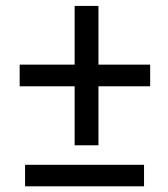

<svg xmlns="http://www.w3.org/2000/svg" viewBox="-20 -639 575 658"><path d="M317.4 -417.5V-618.7H235.8V-417.5H47.4V-343.3H235.8V-141.1H317.4V-343.3H494.6V-417.5ZM473.6 -0.5V-74.2H65.9V-0.5Z"/></svg>

Font: Dirooz FD
Style: FD
Weight: 400
Foundry: DejaVu fonts team - Redesigned by Saber Rastikerdar
Version: Version 0.2.1